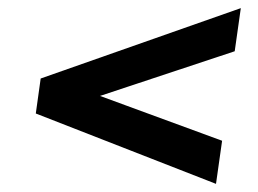

<svg xmlns="http://www.w3.org/2000/svg" viewBox="-20 -586 634 472"><path d="M572 -566 557 -460 153 -326 161 -374 526 -240 511 -134 68 -307 80 -393Z"/></svg>

Font: Pathway Extreme 28pt
Style: Bold Italic
Weight: 700
Italic angle: -8°
Designer: Eduardo Rodriguez Tunni
Foundry: Eduardo Rodriguez Tunni
Version: Version 1.001;gftools[0.9.26]